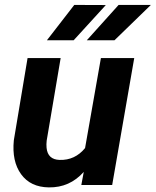

<svg xmlns="http://www.w3.org/2000/svg" viewBox="-20 -770 648 799"><path d="M328.6 -54.7Q270 11.2 183.1 9.8Q106.9 8.8 67.9 -44.9Q28.8 -98.6 37.6 -186.5L94.7 -528.3H232.4L174.3 -185.1Q172.4 -168.9 173.8 -154.8Q178.7 -106 228 -104.5Q292 -102.5 334 -153.8L399.9 -528.3H538.6L446.8 0H318.4ZM473.6 -749.5H607.9L456.5 -602.5H341.3ZM289.1 -749.5 420.4 -749 286.6 -602.5H175.3Z"/></svg>

Font: RobotoInd
Style: Bold Italic
Weight: 700
Italic angle: -12°
Designer: Google
Version: Version 2.001150; 2014